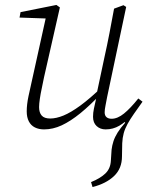

<svg xmlns="http://www.w3.org/2000/svg" viewBox="-20 -510 601 776"><path d="M354 246 348 226Q385 211 405.5 191.5Q426 172 428 141L431 95Q433 78 438.5 61Q444 44 455.5 25.5Q467 7 486 -14L480 -21L534 -95L556 -99Q536 -71 521 -49.5Q506 -28 495.5 -9Q485 10 480 28.5Q475 47 474 69L473 122Q473 171 441 201.5Q409 232 354 246ZM158 13Q137 13 121 5Q105 -3 96.5 -19.5Q88 -36 88 -60Q88 -87 95 -120.5Q102 -154 109 -184L168 -451L175 -435L59 -439L63 -461L208 -490L222 -480L158 -198Q154 -177 149 -154Q144 -131 141 -110.5Q138 -90 138 -77Q138 -55 148.5 -43Q159 -31 183 -31Q207 -31 236.5 -43Q266 -55 305 -83.5Q344 -112 395 -161L400 -135H392Q345 -85 305 -52.5Q265 -20 229.5 -3.5Q194 13 158 13ZM407 13Q385 13 370.5 -0.5Q356 -14 356 -38Q356 -54 359.5 -70.5Q363 -87 370 -118H368L402 -278Q413 -327 422.5 -376.5Q432 -426 441 -475L479 -489L490 -482L413 -118Q410 -101 406.5 -84Q403 -67 403 -56Q403 -43 410.5 -36.5Q418 -30 431 -30Q455 -30 481 -51Q507 -72 539 -112L556 -99Q535 -68 511.5 -42.5Q488 -17 462.5 -2Q437 13 407 13Z"/></svg>

Font: Source Serif 4 18pt Light
Style: Italic
Weight: 300
Italic angle: -12°
Designer: Frank Grießhammer
Foundry: Adobe Systems Incorporated
Version: Version 4.004;hotconv 1.0.116;makeotfexe 2.5.65601